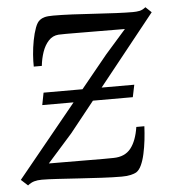

<svg xmlns="http://www.w3.org/2000/svg" viewBox="-45 -590 575 641"><g transform="rotate(-5 242.5 -269.0)"><path d="M23.5 11 1 -9.5 321 -401.5 391 -481Q379.5 -481 355 -481.2Q330.5 -481.5 300.8 -481.5Q271 -481.5 242.5 -481.8Q214 -482 193.8 -482Q173.5 -482 168.5 -481.5Q148.5 -480 135 -465.2Q121.5 -450.5 114 -428.5Q106.5 -406.5 104 -382.5H77Q76.5 -399.5 78.2 -422.8Q80 -446 84.5 -469.8Q89 -493.5 95.8 -511.8Q102.5 -530 112 -536.5Q117.5 -541 127.5 -543.8Q137.5 -546.5 156.5 -546.5Q184.5 -546.5 221.2 -544.8Q258 -543 296 -540.5Q334 -538 367.5 -536.5Q401 -535 422.5 -535Q434.5 -535 444.8 -537Q455 -539 465.5 -547.5L485 -529L182 -149.5L99 -56Q119 -56 152 -55.8Q185 -55.5 219.8 -55.5Q254.5 -55.5 281.5 -55.2Q308.5 -55 316 -55.5Q354 -56 373.8 -81Q393.5 -106 400.5 -152H427.5Q426.5 -130 423.8 -106Q421 -82 416.2 -60.2Q411.5 -38.5 404.2 -22.8Q397 -7 386.5 -0.5Q380.5 3 368.2 6Q356 9 337.5 9Q308.5 9 271 7Q233.5 5 194.8 2.5Q156 0 123.2 -2Q90.5 -4 71 -4Q56 -4 45 -0.8Q34 2.5 23.5 11ZM94 -252 102 -293H406L397.5 -252Z"/></g></svg>

Font: Merriweather 60pt Light
Style: Italic
Weight: 300
Italic angle: -7.8°
Version: Version 2.101